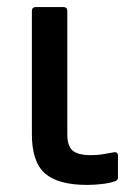

<svg xmlns="http://www.w3.org/2000/svg" viewBox="-20 -510 372 542"><path d="M226 12Q144 12 107 -20.5Q70 -53 70 -131V-479Q70 -490 81 -490H159Q170 -490 170 -479V-131Q170 -98 185 -85Q200 -72 237 -72Q255 -72 270 -74.5Q285 -77 301 -80Q313 -82 313 -70V-9Q313 -1 304 2Q289 7 267.5 9.5Q246 12 226 12Z"/></svg>

Font: Sofia Sans SemiBold
Style: Regular
Weight: 600
Designer: Botio Nikoltchev, Ani Petrova
Foundry: lettersoup
Version: Version 4.101; ttfautohint (v1.8.4.7-5d5b)